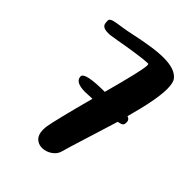

<svg xmlns="http://www.w3.org/2000/svg" viewBox="-198 -838 861 861"><g transform="rotate(45 233.0 -407.0)"><path d="M396 -443Q415 -437 413 -417Q413 -407 407 -402Q401 -397 383 -394Q367 -341 337.5 -247.5Q308 -154 299 -121Q293 -100 271.5 -85.5Q250 -71 226 -71Q202 -71 186.5 -86.5Q171 -102 171 -133Q171 -144 172 -151Q180 -201 230 -387Q198 -385 185 -385Q122 -385 121 -420Q121 -448 247 -448Q298 -635 298 -666Q298 -673 296 -675H289Q272 -675 220.5 -667.5Q169 -660 126 -652L82 -645H69Q32 -645 31 -671Q31 -674 30.5 -678Q30 -682 30 -683Q30 -693 43.5 -698Q57 -703 102 -709Q118 -711 162 -720.5Q206 -730 249 -736.5Q292 -743 326 -743Q398 -743 424 -709Q436 -694 436 -655Q436 -586 396 -443Z"/></g></svg>

Font: KleponIjo
Style: Ijo
Weight: 400
Designer: Aprian Dwi Nur Sembada & Aurellia CItra
Version: Version 001.000